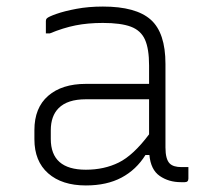

<svg xmlns="http://www.w3.org/2000/svg" viewBox="-20 -556 640 586"><path d="M485 -361V-106Q485 -70 498 -57Q509 -46 534 -46H555V-11Q555 0 544 0H532Q495 0 467.5 -19Q440 -38 436 -83H424Q396 -38 351 -14Q306 10 242 10Q169 10 127 -27Q85 -64 85 -131V-159Q85 -227 127 -263.5Q169 -300 242 -300H435V-356Q435 -407 422.5 -435Q410 -463 379.5 -474.5Q349 -486 294 -486Q248 -486 210.5 -478.5Q173 -471 132 -454H120V-492Q120 -497 123 -500Q128 -505 152 -513.5Q176 -522 213 -529Q250 -536 294 -536Q395 -536 440 -496Q485 -456 485 -361ZM135 -132Q135 -38 242 -38Q298 -38 342.5 -60Q387 -82 435 -146V-253H242Q186 -253 159 -226Q135 -202 135 -158Z"/></svg>

Font: Recursive Sn Lnr St Lt
Style: Regular
Weight: 300
Version: Version 1.079;hotconv 1.0.112;makeotfexe 2.5.65598; ttfautoh